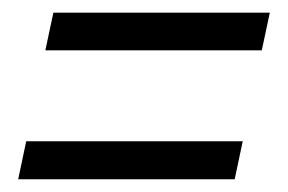

<svg xmlns="http://www.w3.org/2000/svg" viewBox="-20 -504 456 304"><path d="M394.5 -424.3H51.8L64.5 -483.9H407.2ZM351.6 -220.2H8.8L21.5 -280.3H364.3Z"/></svg>

Font: Open Sans Hebrew Condensed
Style: Italic
Weight: 400
Width: 3
Italic angle: -12°
Foundry: Ascender Corporation, Yanek Iontef
Version: Version 2.001;PS 002.001;hotconv 1.0.70;makeotf.lib2.5.58329